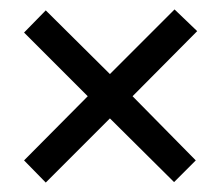

<svg xmlns="http://www.w3.org/2000/svg" viewBox="-20 -608 469 407"><path d="M350 -588 213 -451 77 -586 31 -539 166 -404 31 -268 77 -221 213 -357 349 -222 395 -268 261 -404 398 -542Z"/></svg>

Font: Noto Sans Tamil UI ExtraCondensed
Style: Regular
Weight: 400
Width: 2
Designer: Jelle Bosma - Monotype Design Team
Foundry: Monotype Imaging Inc.
Version: Version 2.004